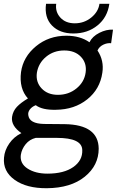

<svg xmlns="http://www.w3.org/2000/svg" viewBox="-64 -741 619 1004"><path d="M319.8 -565.9Q248 -565.9 207.5 -607.9Q167 -649.9 176.8 -721.2H230Q224.1 -679.2 251.5 -649.2Q278.8 -619.1 327.1 -619.1Q376 -619.1 413.1 -649.2Q450.2 -679.2 456.1 -721.2H507.8Q498 -650.4 446 -608.2Q394 -565.9 319.8 -565.9ZM181.2 243.2Q75.2 244.1 12.7 199.5Q-49.8 154.8 -43 83Q-40 44.9 -15.6 9.5Q8.8 -25.9 47.9 -44.9Q-7.3 -83 -1 -129.9Q3.9 -160.6 24.4 -182.4Q44.9 -204.1 82 -226.1Q35.2 -277.8 45.9 -363.8Q57.1 -443.8 124 -499Q190.9 -554.2 283.2 -554.2Q355 -554.2 403.8 -520Q418.9 -550.8 455.6 -569.3Q492.2 -587.9 526.9 -585.9L517.1 -515.1Q496.1 -517.1 475.6 -507.1Q455.1 -497.1 445.8 -477.1Q481 -423.8 471.2 -360.8Q459 -274.9 392.1 -221.4Q325.2 -168 229 -167Q157.2 -165 123 -190.9Q103 -183.1 92 -168.5Q81.1 -153.8 84 -138.2Q89.8 -94.2 167 -92.8L274.9 -91.8Q450.7 -88.9 452.1 36.1Q452.1 124 379.2 183.1Q306.2 242.2 181.2 243.2ZM383.8 -361.8Q390.6 -410.6 359.4 -443.8Q328.1 -477.1 272 -477.1Q216.8 -477.1 177 -444.1Q137.2 -411.1 128.9 -360.8Q122.1 -312 153.6 -278.6Q185.1 -245.1 238.8 -245.1Q294.9 -245.1 335.9 -278.6Q377 -312 383.8 -361.8ZM366.2 43.9Q365.2 -20 232.9 -20H123Q90.8 -12.2 70.3 12.9Q49.8 38.1 44.9 68.8Q39.1 113.8 80.1 140.4Q121.1 167 184.1 167Q270 167 319.1 132.6Q368.2 98.1 366.2 43.9Z"/></svg>

Font: Oakes Grotesk
Style: Italic
Weight: 400
Designer: Samuel Oakes
Foundry: Samuel Oakes
Version: Version 1.0 | wf-rip DC20170320